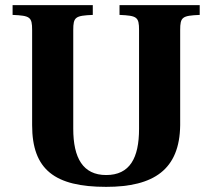

<svg xmlns="http://www.w3.org/2000/svg" viewBox="-20 -712 826 747"><path d="M29 -654C97 -651 105 -646 105 -595V-225C105 -52 193 15 393 15C578 15 679 -52 681 -225V-595C681 -646 689 -651 757 -654V-692H445V-654C513 -651 521 -646 521 -595V-211C521 -97 485 -31 393 -31C303 -31 265 -97 265 -211V-595C265 -646 273 -651 341 -654V-692H29Z"/></svg>

Font: Heuristica
Style: Bold
Weight: 700
Version: Version 1.0.1